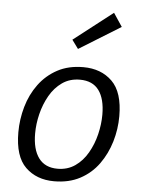

<svg xmlns="http://www.w3.org/2000/svg" viewBox="-56 -848 668 902"><g transform="rotate(5 278.0 -397.5)"><path d="M324 -537Q408 -537 460 -486Q512 -435 512 -322Q512 -261 494.5 -202Q477 -143 442.5 -95Q408 -47 355.5 -19Q303 9 233 9Q150 9 98 -41.5Q46 -92 46 -206Q46 -267 63 -326.5Q80 -386 115 -433.5Q150 -481 202 -509Q254 -537 324 -537ZM313 -477Q265 -477 229.5 -452Q194 -427 171 -386.5Q148 -346 136.5 -299Q125 -252 125 -207Q125 -132 155 -91.5Q185 -51 244 -51Q291 -51 326.5 -75.5Q362 -100 385.5 -141Q409 -182 420.5 -229.5Q432 -277 432 -322Q432 -397 402.5 -437Q373 -477 313 -477ZM291 -620 261 -661 445 -804 487 -741Z"/></g></svg>

Font: Bitter
Style: Italic
Weight: 400
Italic angle: -9°
Designer: Sol Matas, and Bitter project Authors
Foundry: Sol Matas
Version: Version 2.001